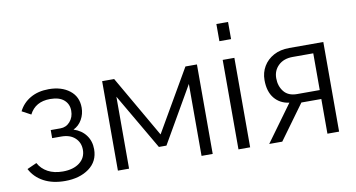

<svg xmlns="http://www.w3.org/2000/svg" viewBox="-73 -912 2042 1101"><g transform="rotate(-10 948.5 -362.0)"><path d="M226 6Q154 6 102.5 -21.5Q51 -49 25 -99L81 -124Q100 -89 136 -69.5Q172 -50 223 -50Q284 -50 320.5 -78Q357 -106 357 -153Q357 -195 328 -222Q299 -249 248 -249H195V-296H252Q285 -296 307.5 -321.5Q330 -347 330 -385Q330 -424 302.5 -448Q275 -472 222 -472Q136 -472 101 -403L49 -431Q72 -477 117 -503Q162 -529 224 -529Q298 -529 345 -492.5Q392 -456 392 -392Q392 -355 374 -323Q356 -291 324 -276Q370 -261 395.5 -226.5Q421 -192 421 -145Q421 -74 366 -34Q311 6 226 6Z M534 0V-521H604L811 -162L1019 -521H1086V0H1021V-419L833 -93H789L599 -419V0Z M1236 -630V-730H1304V-630ZM1236 0V-521H1304V0Z M1415 0 1570 -213Q1516 -220 1484 -259Q1452 -298 1452 -365Q1452 -409 1473 -444.5Q1494 -480 1532.5 -501Q1571 -522 1623 -522H1822V0H1754V-202H1638L1491 0ZM1622 -254H1754V-468H1634Q1582 -468 1551 -438.5Q1520 -409 1520 -364Q1520 -318 1545.5 -286Q1571 -254 1622 -254Z"/></g></svg>

Font: Raleway
Style: Regular
Weight: 400
Designer: Matt McInerney, Pablo Impallari, Rodrigo Fuenzalida
Foundry: Matt McInerney, Pablo Impallari, Rodrigo Fuenzalida
Version: Version 4.101;RELEASE